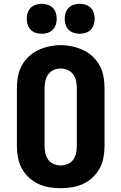

<svg xmlns="http://www.w3.org/2000/svg" viewBox="-20 -984 640 1012"><path d="M300 8Q270 8 239.5 3Q209 -2 181.5 -15Q154 -28 131.5 -49Q109 -70 94.5 -97Q80 -124 74.5 -154.5Q69 -185 69 -215V-520Q69 -550 74.5 -580.5Q80 -611 94.5 -638Q109 -665 131.5 -686Q154 -707 181.5 -720Q209 -733 239.5 -739.5Q270 -746 300 -746Q330 -746 360.5 -739.5Q391 -733 418.5 -720Q446 -707 468.5 -686Q491 -665 505.5 -638Q520 -611 525.5 -580.5Q531 -550 531 -520V-215Q531 -185 525.5 -154.5Q520 -124 505.5 -97Q491 -70 468.5 -49Q446 -28 418.5 -15Q391 -2 360.5 3Q330 8 300 8ZM300 -112Q319 -112 337 -119.5Q355 -127 366 -142.5Q377 -158 381 -177Q385 -196 385 -215V-520Q385 -539 381 -558Q377 -577 365.5 -592.5Q354 -608 336 -615.5Q318 -623 299 -623Q280 -623 262.5 -615Q245 -607 234 -591.5Q223 -576 219 -557.5Q215 -539 215 -520V-215Q215 -196 219 -177Q223 -158 234 -142.5Q245 -127 263 -119.5Q281 -112 300 -112ZM400 -806Q384 -806 368.5 -811Q353 -816 342 -827Q331 -838 326 -853.5Q321 -869 321 -885Q321 -901 326 -916.5Q331 -932 342 -943Q353 -954 368.5 -959Q384 -964 400 -964Q416 -964 431.5 -959Q447 -954 458 -943Q469 -932 474 -916.5Q479 -901 479 -885Q479 -869 474 -853.5Q469 -838 458 -827Q447 -816 431.5 -811Q416 -806 400 -806ZM200 -806Q184 -806 168.5 -811Q153 -816 142 -827Q131 -838 126 -853.5Q121 -869 121 -885Q121 -901 126 -916.5Q131 -932 142 -943Q153 -954 168.5 -959Q184 -964 200 -964Q216 -964 231.5 -959Q247 -954 258 -943Q269 -932 274 -916.5Q279 -901 279 -885Q279 -869 274 -853.5Q269 -838 258 -827Q247 -816 231.5 -811Q216 -806 200 -806Z"/></svg>

Font: Iosevka Custom Heavy Extended
Style: Regular
Weight: 900
Width: 7
Monospace: yes
Designer: Belleve Invis
Foundry: Belleve Invis
Version: Version 11.2.4; ttfautohint (v1.8.4)